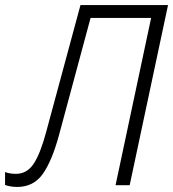

<svg xmlns="http://www.w3.org/2000/svg" viewBox="-64 -734 686 761"><path d="M4 7Q-8 7 -21 5Q-34 3 -44 -1V-52Q-33 -48 -22 -46.5Q-11 -45 -1 -45Q43 -45 69.5 -85Q96 -125 119 -211L255 -714H602L450 0H394L535 -663H295L170 -199Q142 -96 105.5 -44.5Q69 7 4 7Z"/></svg>

Font: Noto Sans SemiCondensed Light
Style: Italic
Weight: 300
Width: 4
Italic angle: -12°
Designer: Monotype Design Team
Foundry: Monotype Imaging Inc.
Version: Version 2.013; ttfautohint (v1.8.4.7-5d5b)